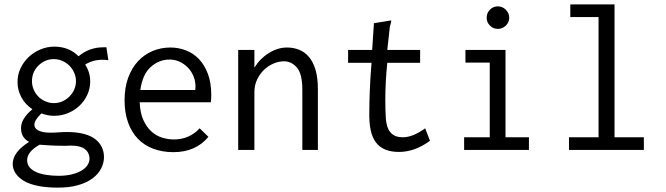

<svg xmlns="http://www.w3.org/2000/svg" viewBox="-20 -685 3040 877"><path d="M155 -385Q140 -370 133 -352Q126 -334 126 -314Q126 -294 134 -275.5Q142 -257 155.5 -243.5Q169 -230 187.5 -222Q206 -214 226 -214Q247 -214 265 -222Q283 -230 297 -244Q311 -258 319 -276Q327 -294 327 -314Q327 -334 319 -352.5Q311 -371 297 -385Q283 -399 264.5 -407Q246 -415 226 -415Q185 -415 155 -385ZM339 -428Q387 -469 453 -469H466L475 -410Q468 -411 461.5 -411.5Q455 -412 448 -412Q404 -412 369 -390Q392 -355 392 -313Q392 -281 379 -252.5Q366 -224 343.5 -202.5Q321 -181 291 -168.5Q261 -156 227 -156Q199 -156 169 -167Q137 -136 137 -115Q137 -98 156.5 -88.5Q176 -79 210 -79Q229 -79 248.5 -80.5Q268 -82 285 -82Q330 -82 362.5 -73.5Q395 -65 415 -49.5Q435 -34 445 -13Q455 8 455 32Q455 59 442 84.5Q429 110 403 129.5Q377 149 337.5 160.5Q298 172 245 172Q190 172 150.5 163.5Q111 155 87 140Q63 125 50.5 105.5Q38 86 38 64Q38 10 113 -37Q76 -56 76 -100Q76 -143 128 -186Q96 -207 78 -240Q60 -273 60 -310Q60 -344 74 -373.5Q88 -403 111.5 -425Q135 -447 165.5 -459.5Q196 -472 228 -472Q295 -472 339 -428ZM161 -24Q104 8 104 46Q104 66 115.5 79.5Q127 93 146.5 101.5Q166 110 192.5 114Q219 118 248 118Q309 118 349 96Q389 74 389 37Q387 10 366.5 -5Q346 -20 302 -20Q297 -20 292 -19.5Q287 -19 282 -19Q244 -19 214 -20.5Q184 -22 161 -24Z M759 -468Q795 -468 829 -455Q863 -442 888.5 -415.5Q914 -389 929.5 -348Q945 -307 945 -251Q945 -243 944.5 -234.5Q944 -226 943 -218H618Q620 -170 634.5 -137.5Q649 -105 671 -85Q693 -65 720 -56.5Q747 -48 774 -48Q845 -48 892 -99L932 -60Q874 10 772 10Q722 10 680.5 -5.5Q639 -21 610 -51Q581 -81 565 -125.5Q549 -170 549 -227Q549 -285 565.5 -330Q582 -375 610.5 -405.5Q639 -436 677 -452Q715 -468 759 -468ZM621 -274H872Q872 -278 872.5 -281.5Q873 -285 873 -290Q873 -315 863.5 -337.5Q854 -360 838 -376.5Q822 -393 800.5 -403Q779 -413 754 -413Q707 -413 669 -379.5Q631 -346 621 -274Z M1068 0V-457H1142V-376Q1168 -418 1208.5 -443Q1249 -468 1291 -468Q1321 -468 1347 -457.5Q1373 -447 1392 -424Q1411 -401 1421.5 -365Q1432 -329 1432 -277V0H1361V-275Q1361 -347 1336.5 -376Q1312 -405 1277 -405Q1254 -405 1230 -395Q1206 -385 1186.5 -366.5Q1167 -348 1154.5 -322Q1142 -296 1142 -263V0Z M1688 -579 1767 -592Q1767 -583 1764.5 -576Q1762 -569 1761 -565L1749 -457H1899V-398H1749Q1740 -309 1740 -231Q1740 -183 1742 -150Q1744 -117 1752.5 -98Q1761 -79 1777 -68.5Q1793 -58 1820 -58Q1866 -58 1922 -99L1944 -42Q1875 9 1802 9Q1730 9 1697 -34.5Q1664 -78 1667 -176Q1667 -212 1669 -268Q1671 -324 1677 -398H1570V-457H1680Z M2106 -457H2289V-58H2396V0H2100V-58H2217V-399H2106ZM2218 -641Q2233 -656 2254 -656Q2275 -656 2290.5 -640.5Q2306 -625 2306 -604Q2306 -583 2290.5 -568Q2275 -553 2254 -553Q2233 -553 2218 -568Q2203 -583 2203 -604Q2203 -626 2218 -641Z M2585 -665H2787V-58H2921V0H2579V-58H2714V-607H2585Z"/></svg>

Font: Inconsolata
Style: Regular
Weight: 400
Designer: Raph Levien, Kirill Tkachev
Foundry: Cyreal
Version: Version 1.013